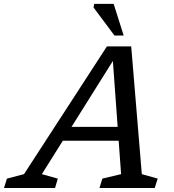

<svg xmlns="http://www.w3.org/2000/svg" viewBox="-83 -948 877 968"><path d="M206 -238.5 228.5 -308.5H568L544.5 -238.5ZM632 -70 712 -47.5 697 0H418.5L433 -47.5L527.5 -70L484.5 -662H499.5L128 -70L208.5 -47.5L194.5 0H-63L-48 -47.5L38 -70L456 -714H578.5ZM540.5 -769H494L388.5 -910.5L392 -928.5H490Z"/></svg>

Font: Newsreader 7pt
Style: Italic
Weight: 400
Italic angle: -17°
Designer: Hugues Gentile
Foundry: Production Type
Version: Version 1.003